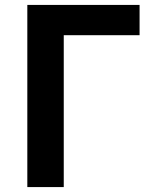

<svg xmlns="http://www.w3.org/2000/svg" viewBox="-20 -760 624 780"><path d="M91 0H239V-617H547V-740H91Z"/></svg>

Font: Noto Sans CJK JP Bold
Style: Regular
Weight: 700
Designer: Ryoko NISHIZUKA (kana & ideographs); Paul D. Hunt (Latin, Greek & Cyrillic); Wenlong ZHANG (bopomofo); Sandoll Communica
Foundry: Adobe Systems Incorporated
Version: Version 1.004;PS 1.004;hotconv 1.0.82;makeotf.lib2.5.63406